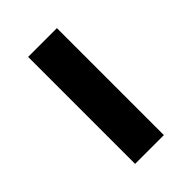

<svg xmlns="http://www.w3.org/2000/svg" viewBox="17 -623 566 566"><g transform="rotate(45 300.0 -340.0)"><path d="M77 -280V-400H523V-280Z"/></g></svg>

Font: Iosevka Curly Heavy Extended
Style: Regular
Weight: 900
Width: 7
Monospace: yes
Designer: Belleve Invis
Foundry: Belleve Invis
Version: Version 11.1.0; ttfautohint (v1.8.3)